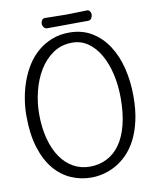

<svg xmlns="http://www.w3.org/2000/svg" viewBox="-101 -1024 912 1118"><g transform="rotate(-10 354.5 -465.5)"><path d="M37 0ZM112 -400Q112 -319 129.5 -253.5Q147 -188 178.5 -142.5Q210 -97 254 -72.5Q298 -48 351 -48Q406 -48 451.5 -71Q497 -94 529 -139Q561 -184 578.5 -252Q596 -320 596 -410Q596 -486 580.5 -553Q565 -620 536 -670Q507 -720 466 -748.5Q425 -777 373 -777Q308 -777 259 -743Q210 -709 177.5 -655Q145 -601 128.5 -534Q112 -467 112 -400ZM37 -404Q37 -455 46 -507Q55 -559 72.5 -607Q90 -655 117 -697.5Q144 -740 181 -771Q218 -802 264 -820Q310 -838 367 -838Q442 -838 499 -803.5Q556 -769 594.5 -710Q633 -651 652 -573Q671 -495 671 -408Q671 -327 656.5 -263.5Q642 -200 617.5 -153Q593 -106 560.5 -73.5Q528 -41 492.5 -21.5Q457 -2 420 7Q383 16 349 16Q286 16 229.5 -8.5Q173 -33 130 -84Q87 -135 62 -214.5Q37 -294 37 -404ZM493 -947Q501 -947 507.5 -938.5Q514 -930 514 -919Q514 -911 508 -898.5Q502 -886 485 -886Q465 -886 431.5 -886Q398 -886 362 -885.5Q326 -885 294 -885Q262 -885 244 -885Q233 -885 225.5 -895Q218 -905 218 -916Q218 -927 224 -936.5Q230 -946 244 -946Q251 -946 266 -945.5Q281 -945 299 -945Q317 -945 334.5 -944.5Q352 -944 365 -944Q407 -944 438 -945.5Q469 -947 493 -947Z"/></g></svg>

Font: Life Savers
Style: Bold
Weight: 700
Designer: Pablo Impallari, Rodrigo Fuenzalida, Brenda Gallo
Foundry: Pablo Impallari, Rodrigo Fuenzalida, Brenda Gallo
Version: Version 3.001; ttfautohint (v0.95) -l 8 -r 50 -G 200 -x 14 -